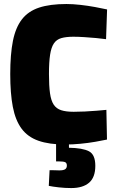

<svg xmlns="http://www.w3.org/2000/svg" viewBox="-20 -707 577 956"><path d="M305.3 12.6Q224.7 12.6 171.4 -6.2Q118.1 -24.9 87.4 -66.5Q56.7 -108 43.8 -175.1Q31 -242.1 31 -338.3Q31 -436.4 44.3 -503.2Q57.6 -569.9 89.1 -610.6Q120.5 -651.2 174.6 -669.1Q228.8 -687 310.9 -687Q342.4 -687 379.9 -682.8Q417.3 -678.6 452.8 -672.1Q488.3 -665.6 513.2 -660L508.1 -511.9Q488.4 -514.7 459.5 -517.5Q430.6 -520.2 400.3 -522.1Q369.9 -524.1 345.3 -524.1Q309.6 -524.1 285.6 -517.3Q261.7 -510.5 248.4 -491Q235.1 -471.5 229.5 -434.8Q223.8 -398.2 223.8 -338.3Q223.8 -279.3 229 -242.5Q234.2 -205.8 247.5 -185.8Q260.9 -165.8 285 -158.1Q309.1 -150.4 347 -150.4Q371.7 -150.4 402.3 -151.8Q432.8 -153.3 461.8 -155.7Q490.9 -158.1 509.7 -160L512.7 -12.1Q489.7 -7.1 455 -1.1Q420.2 5 380.8 8.8Q341.3 12.6 305.3 12.6ZM334.7 229.4Q304 229.4 272.8 225.9Q241.6 222.4 222.9 218.4L226.9 140.4Q227.9 140.4 237.6 140.4Q247.2 140.4 258.4 140.9Q269.6 141.4 274.9 141.4Q296.6 141.4 304.8 135.4Q312.9 129.5 312.9 117.6Q312.9 104.6 304.5 100.6Q296 96.7 274.9 96.7H259.2V-12.6H323.3V28.7Q391.1 29.7 422.9 46.2Q454.6 62.7 454.6 118.7Q454.6 176.1 423.5 202.8Q392.4 229.4 334.7 229.4Z"/></svg>

Font: TitilliumWeb ExtraLight
Style: Regular
Weight: 400
Designer: Mohamed Gaber, Accademia di Belle Arti di Urbino and others
Foundry: Kief Type Foundry, Accademia di Belle Arti di Urbino and others
Version: Version 3.000; ttfautohint (v1.8.2)